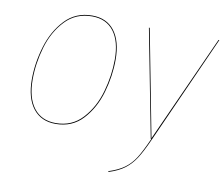

<svg xmlns="http://www.w3.org/2000/svg" viewBox="-79 -623 1064 910"><g transform="rotate(10 453.5 -168.5)"><path d="M64 -180Q64 -258 88 -338Q112 -418 163.5 -472.5Q215 -527 294 -527Q364 -527 401.5 -478Q439 -429 439 -340Q439 -262 416 -182Q393 -102 342 -46.5Q291 9 211 9Q141 9 102.5 -40.5Q64 -90 64 -180ZM435 -340Q435 -428 398.5 -475.5Q362 -523 294 -523Q216 -523 165 -469Q114 -415 91 -336Q68 -257 68 -180Q68 -92 105 -43.5Q142 5 211 5Q289 5 339.5 -50Q390 -105 412.5 -184.5Q435 -264 435 -340ZM675 0Q647 63 625.5 96.5Q604 130 574.5 152.5Q545 175 497 190V186Q544 171 573 149.5Q602 128 622.5 95.5Q643 63 671 0H668L568 -517H572L671 -3L903 -517H907Z"/></g></svg>

Font: Fira Sans Condensed Four
Style: Italic
Weight: 100
Width: 3
Italic angle: -8°
Designer: bBox Type GmbH & Carrois Corporate GbR & Edenspiekermann AG
Foundry: bBox Type GmbH & Carrois Corporate GbR & Edenspiekermann AG
Version: Version 4.301